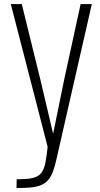

<svg xmlns="http://www.w3.org/2000/svg" viewBox="-20 -830 492 943"><path d="M61 93 62 50Q111 51 139.5 44.5Q168 38 182 20.5Q196 3 202.5 -28.5Q209 -60 214 -109L33 -810H87L179 -436L241 -173L295 -438L376 -810H431L270 -104Q260 -57 251 -22.5Q242 12 230 34.5Q218 57 198 70.5Q178 84 145 89Q112 94 61 93Z"/></svg>

Font: Oswald ExtraLight
Style: Regular
Weight: 250
Designer: Vernon Adams
Foundry: Vernon Adams
Version: Version 4.100; ttfautohint (v1.8.1.43-b0c9)